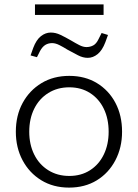

<svg xmlns="http://www.w3.org/2000/svg" viewBox="-20 -846 627 873"><path d="M294 7Q222 7 167.5 -26.5Q113 -60 82.5 -117.5Q52 -175 52 -247Q52 -321 83 -378Q114 -435 168.5 -468Q223 -501 295 -501Q367 -501 421 -468Q475 -435 505 -378Q535 -321 535 -247Q535 -175 504.5 -117Q474 -59 420 -26Q366 7 294 7ZM295 -46Q349 -46 389.5 -72Q430 -98 452 -143.5Q474 -189 474 -247Q474 -306 452 -351.5Q430 -397 389.5 -423Q349 -449 295 -449Q241 -449 199.5 -423Q158 -397 135.5 -351.5Q113 -306 113 -247Q113 -189 135.5 -143.5Q158 -98 199.5 -72Q241 -46 295 -46ZM139 -778V-826H451V-778ZM148 -586 119 -594 131 -628Q145 -665 166 -681.5Q187 -698 211 -698Q233 -698 255 -687.5Q277 -677 303 -662Q323 -650 340.5 -641Q358 -632 373 -632Q390 -632 404 -639.5Q418 -647 428 -668L442 -696L471 -687L459 -654Q445 -617 424 -600Q403 -583 379 -583Q357 -583 335 -594.5Q313 -606 287 -620Q268 -632 250 -641Q232 -650 217 -650Q200 -650 186.5 -642Q173 -634 162 -614Z"/></svg>

Font: REM ExtraLight
Style: Regular
Weight: 250
Designer: Octavio Pardo
Foundry: Ashler Design
Version: Version 1.005;gftools[0.9.28]